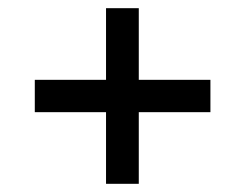

<svg xmlns="http://www.w3.org/2000/svg" viewBox="-20 -592 599 469"><path d="M239 -143H319V-318H494V-397H319V-572H239V-397H65V-318H239Z"/></svg>

Font: Noto Serif Malayalam Black
Style: Regular
Weight: 900
Designer: Indian type Foundry, Jelle Bosma, Monotype Design Team
Foundry: Monotype Imaging Inc.
Version: Version 2.104